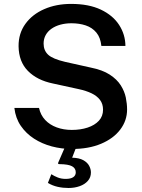

<svg xmlns="http://www.w3.org/2000/svg" viewBox="-20 -752 724 982"><path d="M347.5 10Q295 10 245 -3.2Q195 -16.5 154.2 -42.8Q113.5 -69 86.5 -108.2Q59.5 -147.5 53.5 -200H179.5Q187.5 -163.5 211 -138.5Q234.5 -113.5 269.8 -100.5Q305 -87.5 347 -87.5Q392 -87.5 428.2 -99.5Q464.5 -111.5 485.8 -134.5Q507 -157.5 507 -191Q507 -220.5 491.5 -241Q476 -261.5 448.2 -274.8Q420.5 -288 383.5 -296L250.5 -325Q170 -341.5 123 -389Q76 -436.5 75 -515.5Q74.5 -581 109.8 -629.8Q145 -678.5 206 -705.2Q267 -732 344 -732Q434 -732 495.8 -702.8Q557.5 -673.5 589.2 -624.5Q621 -575.5 621.5 -517H498.5Q494 -560 472.8 -585.5Q451.5 -611 418.5 -622Q385.5 -633 345.5 -633Q315.5 -633 289.5 -626Q263.5 -619 244 -605.5Q224.5 -592 213.8 -572.8Q203 -553.5 203 -529Q203 -494 226.2 -472.2Q249.5 -450.5 313.5 -435.5L443.5 -406.5Q504 -394.5 541 -370.5Q578 -346.5 597.5 -315.8Q617 -285 623.5 -253Q630 -221 630 -192Q630 -135.5 595.2 -89.5Q560.5 -43.5 497.2 -16.8Q434 10 347.5 10ZM445 130Q445 155.5 429.2 173.2Q413.5 191 387.5 200.2Q361.5 209.5 330.5 209.5Q301.5 209.5 274.8 203.5Q248 197.5 225 183.5L242.5 139Q257 148.5 275.5 155.8Q294 163 316 163Q341.5 163 354.5 154.2Q367.5 145.5 367.5 129.5Q367.5 109 348.8 98.5Q330 88 285 87.5Q279.5 87.5 277.8 85.8Q276 84 278 79L314.5 -5H372L349 54.5Q385 55.5 406 67.2Q427 79 436 96Q445 113 445 130Z"/></svg>

Font: Public Sans SemiBold
Style: Regular
Weight: 600
Designer: The Public Sans Project Authors: Dan O. Williams and USWDS (Libre Franklin designed by Pablo Impallari and Rodrigo Fuenz
Version: Version 1.007